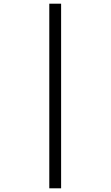

<svg xmlns="http://www.w3.org/2000/svg" viewBox="-20 -780 599 1040"><path d="M247 240H311V-760H247Z"/></svg>

Font: Noto Naskh Arabic UI Medium
Style: Regular
Weight: 500
Designer: Monotype Design Team, David Williams, Mohamad Dakak and Nizar Qandah
Foundry: Monotype Imaging Inc.
Version: Version 2.014